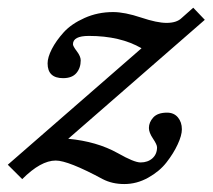

<svg xmlns="http://www.w3.org/2000/svg" viewBox="-68 -453 548 495"><path d="M400.9 -119.6Q400.9 -104 390.1 -80.8Q379.4 -57.6 361.3 -34.4Q343.3 -11.2 314 5.1Q284.7 21.5 252.4 21.5Q221.2 21.5 196.8 8.8Q107.9 -39.1 75.7 -39.1Q37.1 -39.1 -10.7 8.8L-47.9 -28.3L296.9 -328.6Q242.2 -360.4 161.1 -360.4Q120.1 -360.4 120.1 -338.9Q120.1 -334 130.1 -320.8Q140.1 -307.6 140.1 -297.4Q140.1 -277.8 128.9 -264.6Q117.7 -251.5 94.7 -251.5Q54.7 -251.5 54.7 -289.6Q54.7 -305.2 65.7 -326.7Q76.7 -348.1 96.4 -369.9Q116.2 -391.6 150.1 -406.7Q184.1 -421.9 223.6 -421.9Q253.4 -421.9 295.9 -407.7Q336.9 -394 361.3 -394Q387.2 -394 399.9 -406.2L430.2 -433.1L460 -401.9L107.9 -95.2Q181.6 -88.4 235.8 -58.1Q277.8 -34.2 294.4 -34.2Q313 -34.2 325 -44.9Q336.9 -55.7 336.9 -73.2Q336.9 -80.1 326.4 -95.7Q315.9 -111.3 315.9 -123Q315.9 -137.7 327.1 -150.1Q338.4 -162.6 362.8 -162.6Q380.4 -162.6 390.6 -150.4Q400.9 -138.2 400.9 -119.6Z"/></svg>

Font: Elstob 18pt SemiBold
Style: Italic
Weight: 600
Italic angle: -20°
Designer: Peter S. Baker
Version: Version 1.015